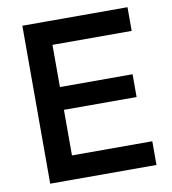

<svg xmlns="http://www.w3.org/2000/svg" viewBox="-79 -769 749 838"><g transform="rotate(-10 295.0 -350.0)"><path d="M76 0V-700H191V0ZM155 0V-105H547V0ZM155 -307V-408H513V-307ZM155 -595V-700H542V-595Z"/></g></svg>

Font: Outfit Thin Medium
Style: Regular
Weight: 500
Version: Version 1.100;gftools[0.9.27]